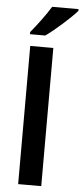

<svg xmlns="http://www.w3.org/2000/svg" viewBox="-64 -1018 452 1052"><g transform="rotate(5 162.0 -492.0)"><path d="M324 -974V-984H179C152 -939 102 -873 71 -836V-824H155C205 -859 291 -936 324 -974ZM205 0V-760H78V0Z"/></g></svg>

Font: Noto Sans Lao SemiBold
Style: Regular
Weight: 600
Designer: Monotype Design Team
Foundry: Monotype Imaging Inc.
Version: Version 2.003